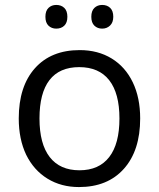

<svg xmlns="http://www.w3.org/2000/svg" viewBox="-20 -748 644 778"><path d="M208 -632Q228 -632 240.5 -644Q253 -656 253 -680Q253 -704 240.5 -716Q228 -728 208 -728Q189 -728 176.5 -716Q164 -704 164 -680Q164 -656 176.5 -644Q189 -632 208 -632ZM394 -632Q413 -632 426 -644.5Q439 -657 439 -680Q439 -704 426.5 -716Q414 -728 394 -728Q375 -728 362.5 -716Q350 -704 350 -680Q350 -656 362.5 -644Q375 -632 394 -632ZM303 -545Q187 -545 121.5 -471.5Q56 -398 56 -268Q56 -184 86 -121Q117 -58 172.5 -24Q228 10 300 10Q416 10 482 -64Q548 -138 548 -268Q548 -352 518 -414.5Q488 -477 432.5 -511Q377 -545 303 -545ZM301 -476Q381 -476 422.5 -423Q464 -370 464 -268Q464 -165 422.5 -111.5Q381 -58 302 -58Q223 -58 181.5 -111.5Q140 -165 140 -268Q140 -371 180.5 -423.5Q221 -476 301 -476Z"/></svg>

Font: OpenSansMMV
Style: Regular
Weight: 400
Designer: Steve Matteson
Foundry: Ascender Corporation
Version: Version 4.000